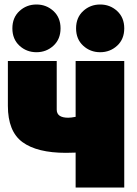

<svg xmlns="http://www.w3.org/2000/svg" viewBox="-20 -818 608 853"><path d="M532 15H316V-140Q300 -139 273 -139Q145 -139 80 -186.5Q15 -234 15 -348V-547H232V-331Q232 -295 283 -295Q296 -295 316 -299V-547H532ZM217.5 -769Q249 -740 249 -692Q249 -644 217.5 -615Q186 -586 142 -586Q98 -586 66.5 -615Q35 -644 35 -692Q35 -740 66.5 -769Q98 -798 142 -798Q186 -798 217.5 -769ZM500.5 -769Q532 -740 532 -692Q532 -644 500.5 -615Q469 -586 425 -586Q381 -586 349.5 -615Q318 -644 318 -692Q318 -740 349.5 -769Q381 -798 425 -798Q469 -798 500.5 -769Z"/></svg>

Font: Repo
Style: ExtraBlack
Weight: 1000
Designer: Stefan Peev
Foundry: Context Ltd
Version: Version 001.000